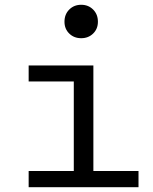

<svg xmlns="http://www.w3.org/2000/svg" viewBox="-20 -784 640 804"><path d="M100 -68H289V-443H100V-510H371V-68H560V0H100ZM250 -693Q250 -724 270 -744Q290 -764 320 -764Q350 -764 370 -744Q390 -724 390 -693Q390 -663 370 -643.5Q350 -624 320 -624Q290 -624 270 -643.5Q250 -663 250 -693Z"/></svg>

Font: Office Code Pro
Style: Regular
Weight: 400
Designer: Nathan Rutzky & Paul D. Hunt
Foundry: Adobe Systems Incorporated
Version: Version 1.004